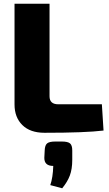

<svg xmlns="http://www.w3.org/2000/svg" viewBox="-20 -710 586 1031"><path d="M246 -690V-193Q246 -150 293 -150H527L536 -9Q438 3 219 3Q142 3 100 -38.5Q58 -80 58 -149V-690ZM277 50H312Q344 50 356 60Q368 70 368 98V148Q368 198 355 232.5Q342 267 314 301L250 284Q264 244 266 181Q218 181 218 138L220 98Q221 70 233 60Q245 50 277 50Z"/></svg>

Font: Exo 2.0 Extra Bold
Style: Regular
Weight: 800
Designer: Natanael Gama
Version: Version 1.001;PS 001.001;hotconv 1.0.70;makeotf.lib2.5.58329